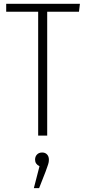

<svg xmlns="http://www.w3.org/2000/svg" viewBox="-20 -704 443 997"><path d="M395 -684.1 390.1 -643.1H225.1V0H178.2V-643.1H12.2V-684.1ZM199.2 87.9Q214.8 87.9 224.4 98.1Q233.9 108.4 233.9 125Q233.9 128.9 233.4 133.1Q232.9 137.2 232.4 140.1Q231.9 143.1 230 149.2Q228 155.3 226.8 158.7Q225.6 162.1 222.2 171.6Q218.8 181.2 216.8 187L183.1 272.9H155.8L185.1 159.2Q162.1 147.9 162.1 125Q162.1 108.9 172.1 98.4Q182.1 87.9 199.2 87.9Z"/></svg>

Font: Fira Sans Compressed ExtraLight
Style: Regular
Weight: 250
Width: 1
Designer: Carrois Corporate & Edenspiekermann AG
Foundry: Carrois Corporate GbR & Edenspiekermann AG
Version: Version 4.203;PS 004.203;hotconv 1.0.88;makeotf.lib2.5.64775